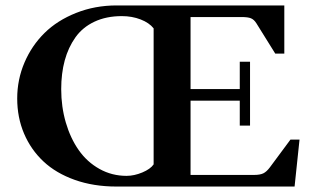

<svg xmlns="http://www.w3.org/2000/svg" viewBox="-20 -683 1131 703"><path d="M405.8 0Q322.3 0 253.7 -24.4Q185.1 -48.8 139.2 -91.8Q93.3 -134.8 68.1 -193.8Q43 -252.9 43 -322.3Q43 -391.6 69.6 -453.9Q96.2 -516.1 143.1 -562.3Q189.9 -608.4 258.8 -635.7Q327.6 -663.1 407.2 -663.1H1021V-486.8H987.8L918.5 -598.1Q910.2 -611.3 898.9 -616Q887.7 -620.6 864.7 -620.6H677.7V-356.9H857.9V-457H895.5V-223.1H857.9V-314.5H677.7V-42.5H910.2Q932.1 -42.5 944.1 -48.3Q956.1 -54.2 967.8 -69.8L1043.5 -171.9H1076.7L1058.6 0ZM443.4 -39.1Q471.2 -39.1 501 -51.5Q530.8 -64 542.5 -81.1V-579.1Q526.4 -599.6 494.9 -611.8Q463.4 -624 426.3 -624Q369.1 -624 325.7 -603.5Q282.2 -583 256.1 -546.1Q230 -509.3 217 -461.7Q204.1 -414.1 204.1 -356.4Q204.1 -292.5 220.9 -234.6Q237.8 -176.8 268.3 -133.3Q298.8 -89.8 344.2 -64.5Q389.6 -39.1 443.4 -39.1Z"/></svg>

Font: Elstob 8pt SemiBold
Style: Regular
Weight: 600
Designer: Peter S. Baker
Version: Version 1.015